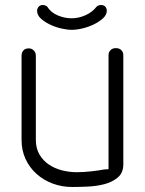

<svg xmlns="http://www.w3.org/2000/svg" viewBox="-20 -747 578 766"><path d="M266 -674Q293 -674 320.5 -686Q348 -698 365 -720Q372 -727 383 -727Q394 -727 400 -720.5Q406 -714 406 -704Q406 -688 391.5 -674.5Q377 -661 356 -650.5Q335 -640 310.5 -634Q286 -628 266 -628Q248 -628 224 -633.5Q200 -639 178.5 -649.5Q157 -660 142.5 -673.5Q128 -687 128 -704Q128 -713 134 -720Q140 -727 151 -727Q160 -727 168 -721Q183 -697 210.5 -685.5Q238 -674 266 -674ZM413 -527Q413 -539 421 -547Q429 -555 442 -555Q456 -555 464 -547Q472 -539 472 -527V-92Q472 -57 449.5 -38.5Q427 -20 395.5 -12Q364 -4 328.5 -2.5Q293 -1 268 -1Q227 -1 190.5 -14.5Q154 -28 126 -53Q98 -78 82 -112.5Q66 -147 66 -189V-524Q66 -538 73.5 -546Q81 -554 95 -554Q106 -554 114.5 -546Q123 -538 123 -524V-189Q123 -155 137.5 -130.5Q152 -106 175 -90.5Q198 -75 227 -67.5Q256 -60 286 -60Q314 -60 345 -63.5Q376 -67 396 -71Q398 -71 404.5 -71.5Q411 -72 413 -72Z"/></svg>

Font: VDS
Style: Thin
Weight: 100
Width: 0
Designer: artmaker
Foundry: artmaker
Version: Version 1.000 2012 initial release